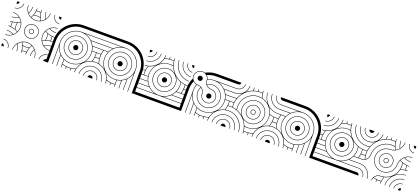

<svg xmlns="http://www.w3.org/2000/svg" viewBox="75 -2535 8851 4069"><g transform="rotate(20 4500.0 -500.0)"><path d="M945 -1000C945 -970 970 -945 1000 -945V-1000ZM0 -945C30 -945 55 -970 55 -1000H0ZM0 0H55C55 -30 30 -55 0 -55ZM945 0H1000V-55C970 -55 945 -30 945 0ZM245 0H255C255 -58.1 275.2 -111.4 309 -153.5C332.1 -107.2 345 -55.1 345 0H355C355 -58.2 340.9 -113.2 316 -161.8C336.2 -184.7 360.6 -203.8 388 -217.9C424.3 -153.5 445 -79.2 445 0H455C455 -16 454.2 -31.9 452.6 -47.4C468.1 -45.8 484 -45 500 -45C516.9 -45 532 -45.8 547.4 -47.4C545.8 -31.8 545 -16 545 0H555C555 -79.3 575.7 -153.6 612.1 -218.1C639.5 -204 663.9 -184.9 684.1 -162C659.1 -113.4 645 -58.3 645 0H655C655 -55.2 668 -107.4 691.1 -153.7C724.9 -111.7 745 -58.2 745 0H755C755 -140.7 641.8 -255 500 -255C359.2 -255 245 -140.8 245 0ZM845 0H855C855 -80 920 -145 1000 -145V-155C914.4 -155 845 -85.6 845 0ZM0 -145C80 -145 145 -80 145 0H155C155 -85.6 85.6 -155 0 -155ZM245 -1000C245 -859.3 358.2 -745 500 -745C640.8 -745 755 -859.2 755 -1000H745C745 -941.9 724.8 -888.6 691 -846.5C667.9 -892.8 655 -944.9 655 -1000H645C645 -941.8 659.1 -886.8 684 -838.2C663.8 -815.3 639.4 -796.2 612 -782.1C575.7 -846.5 555 -920.8 555 -1000H545C545 -984 545.8 -968.1 547.4 -952.6C531.9 -954.2 516 -955 500 -955C483.1 -955 468 -954.2 452.6 -952.6C454.2 -968.2 455 -984 455 -1000H445C445 -920.7 424.3 -846.3 387.9 -781.9C360.5 -796 336.1 -815.1 315.9 -838C340.9 -886.6 355 -941.7 355 -1000H345C345 -944.8 332 -892.6 308.9 -846.3C275.1 -888.3 255 -941.8 255 -1000ZM0 -845C85.6 -845 155 -914.4 155 -1000H145C145 -920 80 -855 0 -855ZM845 -1000C845 -914.4 914.4 -845 1000 -845V-855C920 -855 855 -920 855 -1000ZM0 -245C140.8 -245 255 -359.2 255 -500C255 -640.8 140.8 -755 0 -755V-745C58.1 -745 111.4 -724.8 153.4 -691C107.2 -667.9 55.1 -655 0 -655V-645C58.2 -645 113.2 -659.1 161.8 -684C184.7 -663.8 203.8 -639.4 217.9 -612C153.5 -575.7 79.2 -555 0 -555V-545C16 -545 31.9 -545.8 47.4 -547.4C45.8 -531.8 45 -516 45 -500C45 -484 45.8 -468.1 47.4 -452.6C31.9 -454.2 16 -455 0 -455V-445C79.2 -445 153.5 -424.3 217.9 -388C203.8 -360.6 184.7 -336.2 161.8 -316C113.2 -340.9 58.2 -355 0 -355V-345C55.1 -345 107.2 -332.1 153.4 -309C111.4 -275.2 58.1 -255 0 -255ZM745 -500C745 -359.2 859.2 -245 1000 -245V-255C941.9 -255 888.6 -275.2 846.5 -309C892.8 -332.1 944.9 -345 1000 -345V-355C941.8 -355 886.8 -340.9 838.2 -316C815.3 -336.2 796.2 -360.6 782.1 -388C846.5 -424.3 920.8 -445 1000 -445V-455C984 -455 968.1 -454.2 952.6 -452.6C954.2 -468.1 955 -484 955 -500C955 -516 954.2 -531.8 952.6 -547.4C968.1 -545.8 984 -545 1000 -545V-555C920.8 -555 846.5 -575.7 782.1 -612C796.2 -639.4 815.3 -663.8 838.2 -684C886.8 -659.1 941.8 -645 1000 -645V-655C944.9 -655 892.8 -667.9 846.5 -691C888.6 -724.8 941.9 -745 1000 -745V-755C859.2 -755 745 -640.8 745 -500ZM455 -500C455 -525 474.1 -545 500 -545C524.8 -545 545 -524.8 545 -500C545 -475 525.9 -455 500 -455C475.2 -455 455 -475.2 455 -500ZM445 -500C445 -469.6 469.6 -445 500 -445C531.3 -445 555 -469.8 555 -500C555 -530.4 530.4 -555 500 -555C468.7 -555 445 -530.2 445 -500ZM355 -500C355 -580.1 418.9 -645 500 -645C580 -645 645 -580 645 -500C645 -419.9 581.1 -355 500 -355C420 -355 355 -420 355 -500ZM345 -500C345 -414.4 414.4 -345 500 -345C586.5 -345 655 -414.5 655 -500C655 -585.6 585.6 -655 500 -655C413.5 -655 345 -585.5 345 -500ZM428.9 -152.1C451.9 -147.5 475.7 -145 500 -145C525.2 -145 548.3 -147.5 571.1 -152.1C560.4 -122 552.8 -90.3 548.6 -57.6C532.8 -55.9 517.4 -55 500 -55C483.6 -55 467.3 -55.9 451.4 -57.6C447.2 -90.3 439.6 -122 428.9 -152.1ZM397 -222.3C428.3 -236.9 463.2 -245 500 -245C536.9 -245 571.8 -236.9 603.1 -222.5C592.4 -203.5 583.1 -183.7 575.2 -163.2C551 -157.8 526.8 -155 500 -155C474.2 -155 449 -157.8 424.8 -163.2C416.9 -183.7 407.6 -203.4 397 -222.3ZM55 -500C55 -516.4 55.9 -532.7 57.6 -548.6C90.3 -552.8 122 -560.4 152.1 -571.1C147.5 -548.1 145 -524.3 145 -500C145 -475.7 147.5 -451.9 152.1 -428.9C122 -439.6 90.3 -447.2 57.6 -451.4C55.9 -467.3 55 -483.6 55 -500ZM155 -500C155 -525.8 157.8 -551 163.2 -575.2C183.7 -583.1 203.4 -592.4 222.3 -603C236.9 -571.7 245 -536.8 245 -500C245 -463.2 236.9 -428.3 222.3 -397C203.4 -407.6 183.7 -416.9 163.2 -424.8C157.8 -449 155 -474.2 155 -500ZM428.9 -847.9C439.6 -878 447.2 -909.7 451.4 -942.4C467.2 -944.1 482.6 -945 500 -945C516.4 -945 532.7 -944.1 548.6 -942.4C552.8 -909.7 560.4 -878 571.1 -847.9C548.1 -852.5 524.3 -855 500 -855C474.8 -855 451.7 -852.5 428.9 -847.9ZM396.9 -777.5C407.6 -796.5 416.9 -816.3 424.8 -836.8C449 -842.2 473.2 -845 500 -845C525.8 -845 551 -842.2 575.2 -836.8C583.1 -816.3 592.4 -796.6 603 -777.7C571.7 -763.1 536.8 -755 500 -755C463.1 -755 428.2 -763.1 396.9 -777.5ZM755 -500C755 -536.8 763.1 -571.7 777.7 -603C796.6 -592.4 816.3 -583.1 836.8 -575.2C842.2 -551 845 -525.8 845 -500C845 -474.2 842.2 -449 836.8 -424.8C816.3 -416.9 796.6 -407.6 777.7 -397C763.1 -428.3 755 -463.2 755 -500ZM847.9 -428.9C852.5 -451.9 855 -475.7 855 -500C855 -524.3 852.5 -548.1 847.9 -571.1C878 -560.4 909.7 -552.8 942.4 -548.6C944.1 -532.7 945 -516.4 945 -500C945 -483.6 944.1 -467.3 942.4 -451.4C909.7 -447.2 878 -439.6 847.9 -428.9Z M1945 0H2000V-55C1970 -55 1945 -30 1945 0ZM1145 0H1155V-416C1170.1 -353.7 1201.8 -297.7 1245 -253.1V0H1255V-243.2C1281.4 -217.9 1311.8 -196.7 1345 -180.6V0H1355V-68.6C1383.8 -58.9 1413.9 -52 1445 -48.3V0H1455V-47.2C1469.8 -45.7 1484.8 -45 1500 -45C1516.9 -45 1532 -45.8 1547.4 -47.4C1545.8 -31.8 1545 -16 1545 0H1555C1555 -16.4 1555.9 -32.7 1557.6 -48.6C1590.3 -52.8 1622 -60.4 1652.1 -71.1C1646.6 -44 1645 -21.7 1645 0H1655C1655 -23.3 1656.9 -47.4 1663.8 -77.8C1693.7 -205.7 1794.2 -306.7 1922.2 -336.2C1947.2 -342 1973.2 -345 2000 -345V-355C1975.7 -355 1951.9 -352.5 1928.9 -347.9C1939.6 -378 1947.2 -409.7 1951.4 -442.4C1967.3 -444.1 1983.6 -445 2000 -445V-455C1984 -455 1968.1 -454.2 1952.6 -452.6C1954.2 -468.1 1955 -484 1955 -500C1955 -515.2 1954.3 -530.2 1952.8 -545H2000V-555H1850.8C1845.8 -586.6 1836.8 -616.8 1824.1 -645H2000V-655H1819.4C1803.3 -688.2 1782.1 -718.6 1756.8 -745H2000V-755H1746.9C1702.3 -798.2 1646.3 -829.9 1584 -845H2000V-855H1500C1304 -855 1145 -696 1145 -500ZM1845 0H1855C1855 -80 1920 -145 2000 -145V-155C1914.4 -155 1845 -85.6 1845 0ZM1745 0H1755C1755 -135.2 1864.8 -245 2000 -245V-255C1859.2 -255 1745 -140.8 1745 0ZM1445 -500C1445 -469.6 1469.6 -445 1500 -445C1530.4 -445 1555 -469.6 1555 -500C1555 -530.4 1530.4 -555 1500 -555C1469.6 -555 1445 -530.4 1445 -500ZM1345 -500C1345 -414.4 1414.4 -345 1500 -345C1585.6 -345 1655 -414.4 1655 -500C1655 -585.6 1585.6 -655 1500 -655C1414.4 -655 1345 -585.6 1345 -500ZM1355 -500C1355 -580 1420 -645 1500 -645C1580 -645 1645 -580 1645 -500C1645 -420 1580 -355 1500 -355C1420 -355 1355 -420 1355 -500ZM1245 -500C1245 -359.2 1359.2 -245 1500 -245C1640.8 -245 1755 -359.2 1755 -500C1755 -640.8 1640.8 -755 1500 -755C1359.2 -755 1245 -640.8 1245 -500ZM1255 -500C1255 -635.2 1364.8 -745 1500 -745C1635.2 -745 1745 -635.2 1745 -500C1745 -364.8 1635.2 -255 1500 -255C1364.8 -255 1255 -364.8 1255 -500ZM1000 0H1055V-500C1055 -745.6 1254.4 -945 1500 -945H2000V-1000H1500C1224 -1000 1000 -776 1000 -500ZM1773.4 -273.1C1824.1 -334 1855 -412.5 1855 -500C1855 -515.2 1854 -530.3 1852.2 -545H1942.8C1944.2 -530.2 1945 -515.2 1945 -500C1945 -482.2 1944 -464.7 1941.9 -447.5C1937.7 -412 1929.4 -377.8 1917.3 -345.3C1863.5 -332.5 1814.6 -307.4 1773.4 -273.1ZM1355 -79.2V-175.9C1399.3 -156 1448.4 -145 1500 -145C1585.5 -145 1665.3 -175.6 1727.6 -227.3C1693.1 -186 1667.8 -136.7 1654.7 -82.7C1622.2 -70.6 1588 -62.3 1552.5 -58.1C1535.3 -56 1518.8 -55 1500 -55C1449.2 -55 1400.5 -63.5 1355 -79.2ZM1155 -500C1155 -690.4 1309.6 -845 1500 -845C1690.4 -845 1845 -690.4 1845 -500C1845 -304.6 1686.5 -155 1500 -155C1309.6 -155 1155 -309.6 1155 -500Z M2000 -55V0H2055C2055 -30 2030 -55 2000 -55ZM2000 -855V-845H2416C2353.7 -829.9 2297.7 -798.2 2253.1 -755H2000V-745H2243.2C2217.9 -718.6 2196.7 -688.2 2180.6 -655H2000V-645H2068.6C2058.9 -616.2 2052 -586.1 2048.3 -555H2000V-545H2047.2C2045.7 -530.2 2045 -515.2 2045 -500C2045 -483.1 2045.8 -468 2047.4 -452.6C2031.8 -454.2 2016 -455 2000 -455V-445C2016.4 -445 2032.7 -444.1 2048.6 -442.4C2052.8 -409.7 2060.4 -378 2071.1 -347.9C2044 -353.4 2021.7 -355 2000 -355V-345C2023.3 -345 2047.4 -343.1 2077.8 -336.2C2205.7 -306.3 2306.7 -205.8 2336.2 -77.8C2342 -52.8 2345 -26.8 2345 0H2355C2355 -24.3 2352.5 -48.1 2347.9 -71.1C2378 -60.4 2409.7 -52.8 2442.4 -48.6C2444.1 -32.7 2445 -16.4 2445 0H2455C2455 -16 2454.2 -31.9 2452.6 -47.4C2468.1 -45.8 2484 -45 2500 -45C2515.2 -45 2530.2 -45.7 2545 -47.2V0H2555V-149.2C2586.6 -154.2 2616.8 -163.2 2645 -175.9V0H2655V-180.6C2688.2 -196.7 2718.6 -217.9 2745 -243.2V0H2755V-253.1C2798.2 -297.7 2829.9 -353.7 2845 -416V0H2855V-500C2855 -696 2696 -855 2500 -855ZM2000 -155V-145C2080 -145 2145 -80 2145 0H2155C2155 -85.6 2085.6 -155 2000 -155ZM2000 -255V-245C2135.2 -245 2245 -135.2 2245 0H2255C2255 -140.8 2140.8 -255 2000 -255ZM2500 -555C2469.6 -555 2445 -530.4 2445 -500C2445 -469.6 2469.6 -445 2500 -445C2530.4 -445 2555 -469.6 2555 -500C2555 -530.4 2530.4 -555 2500 -555ZM2500 -655C2414.4 -655 2345 -585.6 2345 -500C2345 -414.4 2414.4 -345 2500 -345C2585.6 -345 2655 -414.4 2655 -500C2655 -585.6 2585.6 -655 2500 -655ZM2500 -645C2580 -645 2645 -580 2645 -500C2645 -420 2580 -355 2500 -355C2420 -355 2355 -420 2355 -500C2355 -580 2420 -645 2500 -645ZM2500 -755C2359.2 -755 2245 -640.8 2245 -500C2245 -359.2 2359.2 -245 2500 -245C2640.8 -245 2755 -359.2 2755 -500C2755 -640.8 2640.8 -755 2500 -755ZM2500 -745C2635.2 -745 2745 -635.2 2745 -500C2745 -364.8 2635.2 -255 2500 -255C2364.8 -255 2255 -364.8 2255 -500C2255 -635.2 2364.8 -745 2500 -745ZM2000 -1000V-945H2500C2745.6 -945 2945 -745.6 2945 -500V0H3000V-500C3000 -776 2776 -1000 2500 -1000ZM2273.1 -226.6C2334 -175.9 2412.5 -145 2500 -145C2515.2 -145 2530.3 -146 2545 -147.8V-57.2C2530.2 -55.8 2515.2 -55 2500 -55C2482.2 -55 2464.7 -56 2447.5 -58.1C2412 -62.3 2377.8 -70.6 2345.3 -82.7C2332.5 -136.5 2307.4 -185.4 2273.1 -226.6ZM2079.2 -645H2175.9C2156 -600.7 2145 -551.6 2145 -500C2145 -414.5 2175.6 -334.7 2227.3 -272.4C2186 -306.9 2136.7 -332.2 2082.7 -345.3C2070.6 -377.8 2062.3 -412 2058.1 -447.5C2056 -464.7 2055 -481.2 2055 -500C2055 -550.8 2063.5 -599.5 2079.2 -645ZM2500 -845C2690.4 -845 2845 -690.4 2845 -500C2845 -309.6 2690.4 -155 2500 -155C2304.6 -155 2155 -313.5 2155 -500C2155 -690.4 2309.6 -845 2500 -845Z M3000 -945C3030.4 -945 3055 -969.6 3055 -1000H3000ZM4000 -945V-1000H3945C3945 -969.6 3969.6 -945 4000 -945ZM4000 -145V-155H3584C3646.3 -170.1 3702.3 -201.8 3746.9 -245H4000V-255H3756.8C3782.1 -281.4 3803.3 -311.8 3819.4 -345H4000V-355H3931.4C3941.1 -383.8 3948 -413.9 3951.7 -445H4000V-455H3952.8C3954.3 -469.8 3955 -484.8 3955 -500C3955 -516 3954.2 -531.9 3952.6 -547.4C3968.1 -545.8 3984 -545 4000 -545V-555C3982.2 -555 3964.7 -556 3947.5 -558.1C3911.1 -562.4 3876 -571 3842.8 -583.6C3717.8 -630.8 3626.4 -729.5 3583.6 -842.8C3571 -876 3562.4 -911.1 3558.1 -947.5C3556 -964.7 3555 -982.2 3555 -1000H3545C3545 -984 3545.8 -968.1 3547.4 -952.6C3531.9 -954.2 3516 -955 3500 -955C3484 -955 3468.1 -954.2 3452.6 -952.6C3454.2 -968.1 3455 -984 3455 -1000H3445C3445 -983.6 3444.1 -967.3 3442.4 -951.4C3409.7 -947.2 3378 -939.6 3347.9 -928.9C3353.4 -956 3355 -978.3 3355 -1000H3345C3345 -976.7 3343.1 -952.6 3336.2 -922.2C3306.3 -794.3 3205.8 -693.3 3077.8 -663.8C3052.8 -658 3026.8 -655 3000 -655V-645C3024.3 -645 3048.1 -647.5 3071.1 -652.1C3060.4 -622 3052.8 -590.3 3048.6 -557.6C3032.7 -555.9 3016.4 -555 3000 -555V-545C3016 -545 3031.9 -545.8 3047.4 -547.4C3045.8 -531.9 3045 -516 3045 -500C3045 -484.8 3045.7 -469.8 3047.2 -455H3000V-445H3149.2C3154.2 -413.4 3163.2 -383.2 3175.9 -355H3000V-345H3180.6C3196.7 -311.8 3217.9 -281.4 3243.2 -255H3000V-245H3253.1C3297.7 -201.8 3353.7 -170.1 3416 -155H3000V-145H3500ZM4000 0V-55H3000V0ZM4000 -845V-855C3920 -855 3855 -920 3855 -1000H3845C3845 -914.4 3914.4 -845 4000 -845ZM4000 -745V-755C3864.8 -755 3755 -864.8 3755 -1000H3745C3745 -859.2 3859.2 -745 4000 -745ZM4000 -645V-655C3799.9 -655 3655 -818.8 3655 -1000H3645C3645 -813.5 3794.1 -645 4000 -645ZM3000 -845C3085.6 -845 3155 -914.4 3155 -1000H3145C3145 -920 3080 -855 3000 -855ZM3000 -745C3140.8 -745 3255 -859.2 3255 -1000H3245C3245 -864.8 3135.2 -755 3000 -755ZM3500 -445C3530.4 -445 3555 -469.6 3555 -500C3555 -530.4 3530.4 -555 3500 -555C3469.6 -555 3445 -530.4 3445 -500C3445 -469.6 3469.6 -445 3500 -445ZM3500 -345C3585.6 -345 3655 -414.4 3655 -500C3655 -585.6 3585.6 -655 3500 -655C3414.4 -655 3345 -585.6 3345 -500C3345 -414.4 3414.4 -345 3500 -345ZM3500 -355C3420 -355 3355 -420 3355 -500C3355 -580 3420 -645 3500 -645C3580 -645 3645 -580 3645 -500C3645 -420 3580 -355 3500 -355ZM3500 -155C3309.6 -155 3155 -309.6 3155 -500C3155 -695.4 3314.5 -845 3500 -845C3525.8 -845 3551 -842.2 3575.2 -836.8C3594.1 -787.6 3622.1 -741.1 3657.8 -700.3C3614.4 -734.5 3559.6 -755 3500 -755C3359.2 -755 3245 -640.8 3245 -500C3245 -359.2 3359.2 -245 3500 -245C3640.8 -245 3755 -359.2 3755 -500C3755 -559.5 3734.6 -614.2 3700.4 -657.6C3739.6 -623.3 3785.4 -595 3836.8 -575.2C3842.2 -551 3845 -525.8 3845 -500C3845 -309.6 3690.4 -155 3500 -155ZM3500 -255C3364.8 -255 3255 -364.8 3255 -500C3255 -635.2 3364.8 -745 3500 -745C3635.2 -745 3745 -635.2 3745 -500C3745 -364.8 3635.2 -255 3500 -255ZM3271.5 -771.6C3306.5 -813.1 3332.1 -862.8 3345.3 -917.3C3377.8 -929.4 3412 -937.7 3447.5 -941.9C3464.7 -944 3482.2 -945 3500 -945C3516.4 -945 3532.7 -944.1 3548.6 -942.4C3552.8 -909.7 3560.4 -878 3571.1 -847.9C3548.1 -852.5 3524.3 -855 3500 -855C3414.3 -855 3334 -824 3271.5 -771.6ZM3147.8 -455H3057.2C3055.8 -469.8 3055 -484.8 3055 -500C3055 -517.8 3056 -535.3 3058.1 -552.5C3062.3 -588 3070.6 -622.2 3082.7 -654.7C3136.9 -667.6 3186.3 -693.1 3227.6 -727.7C3176.4 -666.8 3145 -587.9 3145 -500C3145 -484.8 3146 -469.7 3147.8 -455ZM3920.8 -355H3824.1C3844 -399.3 3855 -448.4 3855 -500C3855 -524.3 3852.5 -548.1 3847.9 -571.1C3878 -560.4 3909.7 -552.8 3942.4 -548.6C3944.1 -532.7 3945 -516.4 3945 -500C3945 -449.2 3936.5 -400.5 3920.8 -355Z M4945 0H5000V-55C4970 -55 4945 -30 4945 0ZM4000 0H4045H4050H4055V-500C4055 -563.5 4068.3 -623.9 4092.3 -678.6C4114 -657.6 4141.7 -642.9 4172.6 -637.4C4154.8 -595.1 4145 -548.7 4145 -500V0H4155V-416C4170.1 -353.7 4201.8 -297.7 4245 -253.1V0H4255V-243.2C4281.4 -217.9 4311.8 -196.7 4345 -180.6V0H4355V-68.6C4383.8 -58.9 4413.9 -52 4445 -48.3V0H4455V-47.2C4469.8 -45.7 4484.8 -45 4500 -45C4516.9 -45 4532 -45.8 4547.4 -47.4C4545.8 -31.8 4545 -16 4545 0H4555C4555 -16.4 4555.9 -32.7 4557.6 -48.6C4590.3 -52.8 4622 -60.4 4652.1 -71.1C4646.6 -44 4645 -21.7 4645 0H4655C4655 -23.3 4656.9 -47.4 4663.8 -77.8C4693.7 -205.7 4794.2 -306.7 4922.2 -336.2C4947.2 -342 4973.2 -345 5000 -345V-355C4975.7 -355 4951.9 -352.5 4928.9 -347.9C4939.6 -378 4947.2 -409.7 4951.4 -442.4C4967.3 -444.1 4983.6 -445 5000 -445V-455C4984 -455 4968.1 -454.2 4952.6 -452.6C4954.2 -468.1 4955 -484 4955 -500C4955 -515.2 4954.3 -530.2 4952.8 -545H5000V-555H4850.8C4845.8 -586.6 4836.8 -616.8 4824.1 -645H5000V-655H4819.4C4803.3 -688.2 4782.1 -718.6 4756.8 -745H5000V-755H4746.9C4702.3 -798.2 4646.3 -829.9 4584 -845H5000V-855H4500C4447 -855 4396.7 -843.4 4351.6 -822.5C4345 -853.1 4329.4 -880.4 4307.7 -901.4C4365.9 -929.3 4431.2 -945 4500 -945H5000V-950V-955V-1000H4500C4410.6 -1000 4326.6 -976.5 4254 -935.3C4237.2 -941.6 4219 -945 4200 -945C4114.4 -945 4045 -875.6 4045 -790C4045 -769.2 4049.1 -749.3 4056.6 -731.1C4020.4 -662 4000 -583.4 4000 -500ZM4155 -500C4155 -548.3 4164.9 -594.2 4182.8 -635.9C4188.5 -635.3 4194.2 -635 4200 -635C4226.7 -635 4251.7 -628.3 4273.2 -616.6C4255.2 -581.6 4245 -542 4245 -500C4245 -359.2 4359.2 -245 4500 -245C4640.8 -245 4755 -359.2 4755 -500C4755 -640.8 4640.8 -755 4500 -755C4454.5 -755 4411.7 -743 4374.7 -722.1C4362.2 -742.1 4355 -765.3 4355 -790C4355 -797.6 4354.5 -805.1 4353.4 -812.4C4397.9 -833.3 4447.6 -845 4500 -845C4690.4 -845 4845 -690.4 4845 -500C4845 -304.6 4686.5 -155 4500 -155C4309.6 -155 4155 -309.6 4155 -500ZM4055 -790C4055 -870 4120 -935 4200 -935C4280 -935 4345 -870 4345 -790C4345 -709.7 4414.7 -645 4500 -645C4580 -645 4645 -580 4645 -500C4645 -420 4580 -355 4500 -355C4420 -355 4355 -420 4355 -500C4355 -580.3 4285.3 -645 4200 -645C4120 -645 4055 -710 4055 -790ZM4255 -500C4255 -540.1 4264.7 -578 4281.8 -611.5C4320 -587.1 4345 -546.2 4345 -500C4345 -414.4 4414.4 -345 4500 -345C4585.6 -345 4655 -414.4 4655 -500C4655 -585.6 4585.6 -655 4500 -655C4450.2 -655 4406.4 -678.4 4380.3 -713.8C4415.7 -733.7 4456.5 -745 4500 -745C4635.2 -745 4745 -635.2 4745 -500C4745 -364.8 4635.2 -255 4500 -255C4364.8 -255 4255 -364.8 4255 -500ZM4845 0H4855C4855 -80 4920 -145 5000 -145V-155C4914.4 -155 4845 -85.6 4845 0ZM4745 0H4755C4755 -135.2 4864.8 -245 5000 -245V-255C4859.2 -255 4745 -140.8 4745 0ZM4445 -500C4445 -469.6 4469.6 -445 4500 -445C4530.4 -445 4555 -469.6 4555 -500C4555 -530.4 4530.4 -555 4500 -555C4469.6 -555 4445 -530.4 4445 -500ZM4773.4 -273.1C4824.1 -334 4855 -412.5 4855 -500C4855 -515.2 4854 -530.3 4852.2 -545H4942.8C4944.2 -530.2 4945 -515.2 4945 -500C4945 -482.2 4944 -464.7 4941.9 -447.5C4937.7 -412 4929.4 -377.8 4917.3 -345.3C4863.5 -332.5 4814.6 -307.4 4773.4 -273.1ZM4355 -79.2V-175.9C4399.3 -156 4448.4 -145 4500 -145C4585.5 -145 4665.3 -175.6 4727.6 -227.3C4693.1 -186 4667.8 -136.7 4654.7 -82.7C4622.2 -70.6 4588 -62.3 4552.5 -58.1C4535.3 -56 4518.8 -55 4500 -55C4449.2 -55 4400.5 -63.5 4355 -79.2ZM4145 -790C4145 -759.6 4169.6 -735 4200 -735C4230.4 -735 4255 -759.6 4255 -790C4255 -820.4 4230.4 -845 4200 -845C4169.6 -845 4145 -820.4 4145 -790Z M5945 -1000C5945 -970 5970 -945 6000 -945V-1000ZM5000 -945C5030 -945 5055 -970 5055 -1000H5000ZM5000 0H5055C5055 -30 5030 -55 5000 -55ZM5945 0H6000V-55C5970 -55 5945 -30 5945 0ZM5000 -445C5018 -445 5035.3 -444 5052.5 -441.9C5088.9 -437.6 5124 -429 5157.2 -416.4C5282.2 -369.2 5373.6 -270.5 5416.4 -157.2C5429 -124 5437.6 -88.9 5441.9 -52.5C5444 -35.3 5445 -18 5445 0H5455C5455 -16 5454.2 -31.9 5452.6 -47.4C5468.1 -45.8 5484 -45 5500 -45C5516 -45 5531.9 -45.8 5547.4 -47.4C5545.8 -31.9 5545 -16 5545 0H5555C5555 -16 5555.9 -32.7 5557.6 -48.6C5590.3 -52.8 5622 -60.4 5652.1 -71.1C5646.6 -44 5645 -22 5645 0H5655C5655 -23 5656.9 -47.4 5663.8 -77.8C5693.7 -205.7 5794.2 -306.7 5922.2 -336.2C5947.2 -342 5973 -345 6000 -345V-355C5976 -355 5951.9 -352.5 5928.9 -347.9C5939.6 -378 5947.2 -409.7 5951.4 -442.4C5967.3 -444.1 5984 -445 6000 -445V-455C5984 -455 5968.1 -454.2 5952.6 -452.6C5954.2 -468.1 5955 -484 5955 -500C5955 -516 5954.2 -531.9 5952.6 -547.4C5968.1 -545.8 5984 -545 6000 -545V-555C5982 -555 5964.7 -556 5947.5 -558.1C5912 -562.3 5877.8 -570.6 5845.3 -582.7C5832.4 -636.7 5807.1 -686 5772.6 -727.3C5833.5 -676.2 5912 -645 6000 -645V-655C5805 -655 5655 -815 5655 -1000H5645C5645 -915 5675.8 -834.5 5727.9 -772.1C5686.5 -806.9 5637 -832.3 5582.7 -845.3C5570.6 -877.8 5562.3 -912 5558.1 -947.5C5556 -964.7 5555 -982 5555 -1000H5545C5545 -984 5545.8 -968.1 5547.4 -952.6C5531.9 -954.2 5516 -955 5500 -955C5484 -955 5468.1 -954.2 5452.6 -952.6C5454.2 -968.1 5455 -984 5455 -1000H5445C5445 -984 5444.1 -967.3 5442.4 -951.4C5409.7 -947.2 5378 -939.6 5347.9 -928.9C5352.5 -951.9 5355 -976 5355 -1000H5345C5345 -974 5342.2 -949 5336.8 -924.8C5286.4 -905.4 5240.3 -877.3 5200.4 -842.4C5234.6 -885.8 5255 -941 5255 -1000H5245C5245 -865 5135 -755 5000 -755V-745C5059 -745 5114.2 -765.4 5157.6 -799.6C5122.7 -759.7 5094.6 -713.6 5075.2 -663.2C5051 -657.8 5026 -655 5000 -655V-645C5024 -645 5048.1 -647.5 5071.1 -652.1C5060.4 -622 5052.8 -590.3 5048.6 -557.6C5032.7 -555.9 5016 -555 5000 -555V-545C5016 -545 5031.9 -545.8 5047.4 -547.4C5045.8 -531.9 5045 -516 5045 -500C5045 -484 5045.8 -468.1 5047.4 -452.6C5031.9 -454.2 5016 -455 5000 -455ZM5845 -1000C5845 -914 5914 -845 6000 -845V-855C5920 -855 5855 -920 5855 -1000ZM5745 -1000C5745 -859 5859 -745 6000 -745V-755C5865 -755 5755 -865 5755 -1000ZM5000 -845C5086 -845 5155 -914 5155 -1000H5145C5145 -920 5080 -855 5000 -855ZM5000 -145C5080 -145 5145 -80 5145 0H5155C5155 -86 5086 -155 5000 -155ZM5000 -245C5135 -245 5245 -135 5245 0H5255C5255 -141 5141 -255 5000 -255ZM5000 -345C5200 -345 5345 -181 5345 0H5355C5355 -187 5206 -355 5000 -355ZM5845 0H5855C5855 -80 5920 -145 6000 -145V-155C5914 -155 5845 -86 5845 0ZM5745 0H5755C5755 -135 5865 -245 6000 -245V-255C5859 -255 5745 -141 5745 0ZM5455 -500C5455 -524.8 5475.2 -545 5500 -545C5524.8 -545 5545 -524.8 5545 -500C5545 -475.2 5524.8 -455 5500 -455C5475.2 -455 5455 -475.2 5455 -500ZM5445 -500C5445 -469.6 5469.6 -445 5500 -445C5530.4 -445 5555 -469.6 5555 -500C5555 -530.4 5530.4 -555 5500 -555C5469.6 -555 5445 -530.4 5445 -500ZM5355 -500C5355 -580 5420 -645 5500 -645C5580 -645 5645 -580 5645 -500C5645 -420 5580 -355 5500 -355C5420 -355 5355 -420 5355 -500ZM5345 -500C5345 -414.4 5414.4 -345 5500 -345C5585.6 -345 5655 -414.4 5655 -500C5655 -585.6 5585.6 -655 5500 -655C5414.4 -655 5345 -585.6 5345 -500ZM5255 -500C5255 -635.2 5364.8 -745 5500 -745C5635.2 -745 5745 -635.2 5745 -500C5745 -364.8 5635.2 -255 5500 -255C5364.8 -255 5255 -364.8 5255 -500ZM5155 -500C5155 -695.4 5314.5 -845 5500 -845C5526.8 -845 5552.8 -842 5577.8 -836.2C5705.8 -806.7 5806.7 -705.8 5836.2 -577.8C5842 -552.8 5845 -526.8 5845 -500C5845 -304.6 5685.5 -155 5500 -155C5474.2 -155 5449 -157.8 5424.8 -163.2C5405.9 -212.4 5377.9 -258.9 5342.2 -299.7C5385.6 -265.5 5440.4 -245 5500 -245C5640.8 -245 5755 -359.2 5755 -500C5755 -640.8 5640.8 -755 5500 -755C5359.2 -755 5245 -640.8 5245 -500C5245 -440.5 5265.4 -385.8 5299.6 -342.4C5260.4 -376.7 5214.6 -405 5163.2 -424.8C5157.8 -449 5155 -474.2 5155 -500ZM5772.4 -272.3C5823.6 -333.2 5855 -412.1 5855 -500C5855 -524.3 5852.5 -548.1 5847.9 -571.1C5878 -560.4 5909.7 -552.8 5942.4 -548.6C5944.1 -532.7 5945 -516.4 5945 -500C5945 -482.2 5944 -464.7 5941.9 -447.5C5937.7 -412 5929.4 -377.8 5917.3 -345.3C5863.1 -332.4 5813.7 -306.9 5772.4 -272.3ZM5428.9 -152.1C5451.9 -147.5 5475.7 -145 5500 -145C5585.7 -145 5666 -176 5728.5 -228.4C5693.5 -186.9 5667.9 -137.2 5654.7 -82.7C5622.2 -70.6 5588 -62.3 5552.5 -58.1C5535.3 -56 5517.8 -55 5500 -55C5483.6 -55 5467.3 -55.9 5451.4 -57.6C5447.2 -90.3 5439.6 -122 5428.9 -152.1ZM5055 -500C5055 -517.8 5056 -535.3 5058.1 -552.5C5062.4 -588.9 5071 -624 5083.6 -657.2C5128.7 -776.4 5223.6 -871.3 5342.8 -916.4C5376 -929 5411.1 -937.6 5447.5 -941.9C5464.7 -944 5482.2 -945 5500 -945C5516.4 -945 5532.7 -944.1 5548.6 -942.4C5552.8 -909.7 5560.4 -878 5571.1 -847.9C5548.1 -852.5 5524.3 -855 5500 -855C5309.1 -855 5145 -701 5145 -500C5145 -475.7 5147.5 -451.9 5152.1 -428.9C5122 -439.6 5090.3 -447.2 5057.6 -451.4C5055.9 -467.3 5055 -483.6 5055 -500Z M6000 -55V0H6055C6055 -30 6030 -55 6000 -55ZM6000 -855V-845H6416C6353.7 -829.9 6297.7 -798.2 6253.1 -755H6000V-745H6243.2C6217.9 -718.6 6196.7 -688.2 6180.6 -655H6000V-645H6068.6C6058.9 -616.2 6052 -586.1 6048.3 -555H6000V-545H6047.2C6045.7 -530.2 6045 -515.2 6045 -500C6045 -483.1 6045.8 -468 6047.4 -452.6C6031.8 -454.2 6016 -455 6000 -455V-445C6016.4 -445 6032.7 -444.1 6048.6 -442.4C6052.8 -409.7 6060.4 -378 6071.1 -347.9C6044 -353.4 6021.7 -355 6000 -355V-345C6023.3 -345 6047.4 -343.1 6077.8 -336.2C6205.7 -306.3 6306.7 -205.8 6336.2 -77.8C6342 -52.8 6345 -26.8 6345 0H6355C6355 -24.3 6352.5 -48.1 6347.9 -71.1C6378 -60.4 6409.7 -52.8 6442.4 -48.6C6444.1 -32.7 6445 -16.4 6445 0H6455C6455 -16 6454.2 -31.9 6452.6 -47.4C6468.1 -45.8 6484 -45 6500 -45C6515.2 -45 6530.2 -45.7 6545 -47.2V0H6555V-149.2C6586.6 -154.2 6616.8 -163.2 6645 -175.9V0H6655V-180.6C6688.2 -196.7 6718.6 -217.9 6745 -243.2V0H6755V-253.1C6798.2 -297.7 6829.9 -353.7 6845 -416V0H6855V-500C6855 -696 6696 -855 6500 -855ZM6000 -155V-145C6080 -145 6145 -80 6145 0H6155C6155 -85.6 6085.6 -155 6000 -155ZM6000 -255V-245C6135.2 -245 6245 -135.2 6245 0H6255C6255 -140.8 6140.8 -255 6000 -255ZM6500 -555C6469.6 -555 6445 -530.4 6445 -500C6445 -469.6 6469.6 -445 6500 -445C6530.4 -445 6555 -469.6 6555 -500C6555 -530.4 6530.4 -555 6500 -555ZM6500 -655C6414.4 -655 6345 -585.6 6345 -500C6345 -414.4 6414.4 -345 6500 -345C6585.6 -345 6655 -414.4 6655 -500C6655 -585.6 6585.6 -655 6500 -655ZM6500 -645C6580 -645 6645 -580 6645 -500C6645 -420 6580 -355 6500 -355C6420 -355 6355 -420 6355 -500C6355 -580 6420 -645 6500 -645ZM6500 -755C6359.2 -755 6245 -640.8 6245 -500C6245 -359.2 6359.2 -245 6500 -245C6640.8 -245 6755 -359.2 6755 -500C6755 -640.8 6640.8 -755 6500 -755ZM6500 -745C6635.2 -745 6745 -635.2 6745 -500C6745 -364.8 6635.2 -255 6500 -255C6364.8 -255 6255 -364.8 6255 -500C6255 -635.2 6364.8 -745 6500 -745ZM6000 -1000V-945H6500C6745.6 -945 6945 -745.6 6945 -500V0H7000V-500C7000 -776 6776 -1000 6500 -1000ZM6273.1 -226.6C6334 -175.9 6412.5 -145 6500 -145C6515.2 -145 6530.3 -146 6545 -147.8V-57.2C6530.2 -55.8 6515.2 -55 6500 -55C6482.2 -55 6464.7 -56 6447.5 -58.1C6412 -62.3 6377.8 -70.6 6345.3 -82.7C6332.5 -136.5 6307.4 -185.4 6273.1 -226.6ZM6079.2 -645H6175.9C6156 -600.7 6145 -551.6 6145 -500C6145 -414.5 6175.6 -334.7 6227.3 -272.4C6186 -306.9 6136.7 -332.2 6082.7 -345.3C6070.6 -377.8 6062.3 -412 6058.1 -447.5C6056 -464.7 6055 -481.2 6055 -500C6055 -550.8 6063.5 -599.5 6079.2 -645ZM6500 -845C6690.4 -845 6845 -690.4 6845 -500C6845 -309.6 6690.4 -155 6500 -155C6304.6 -155 6155 -313.5 6155 -500C6155 -690.4 6309.6 -845 6500 -845Z M7000 -945C7030.4 -945 7055 -969.6 7055 -1000H7000ZM8000 -945V-1000H7945C7945 -969.6 7969.6 -945 8000 -945ZM8000 -145V-155H7584C7646.3 -170.1 7702.3 -201.8 7746.9 -245H8000V-255H7756.8C7782.1 -281.4 7803.3 -311.8 7819.4 -345H8000V-355H7931.4C7941.1 -383.8 7948 -413.9 7951.7 -445H8000V-455H7952.8C7954.3 -469.8 7955 -484.8 7955 -500C7955 -516 7954.2 -531.9 7952.6 -547.4C7968.1 -545.8 7984 -545 8000 -545V-555C7982.2 -555 7964.7 -556 7947.5 -558.1C7911.1 -562.4 7876 -571 7842.8 -583.6C7717.8 -630.8 7626.4 -729.5 7583.6 -842.8C7571 -876 7562.4 -911.1 7558.1 -947.5C7556 -964.7 7555 -982.2 7555 -1000H7545C7545 -984 7545.8 -968.1 7547.4 -952.6C7531.9 -954.2 7516 -955 7500 -955C7484 -955 7468.1 -954.2 7452.6 -952.6C7454.2 -968.1 7455 -984 7455 -1000H7445C7445 -983.6 7444.1 -967.3 7442.4 -951.4C7409.7 -947.2 7378 -939.6 7347.9 -928.9C7353.4 -956 7355 -978.3 7355 -1000H7345C7345 -976.7 7343.1 -952.6 7336.2 -922.2C7306.3 -794.3 7205.8 -693.3 7077.8 -663.8C7052.8 -658 7026.8 -655 7000 -655V-645C7024.3 -645 7048.1 -647.5 7071.1 -652.1C7060.4 -622 7052.8 -590.3 7048.6 -557.6C7032.7 -555.9 7016.4 -555 7000 -555V-545C7016 -545 7031.9 -545.8 7047.4 -547.4C7045.8 -531.9 7045 -516 7045 -500C7045 -484.8 7045.7 -469.8 7047.2 -455H7000V-445H7149.2C7154.2 -413.4 7163.2 -383.2 7175.9 -355H7000V-345H7180.6C7196.7 -311.8 7217.9 -281.4 7243.2 -255H7000V-245H7253.1C7297.7 -201.8 7353.7 -170.1 7416 -155H7000V-145H7500ZM8000 0V-55H7000V0ZM8000 -845V-855C7920 -855 7855 -920 7855 -1000H7845C7845 -914.4 7914.4 -845 8000 -845ZM8000 -745V-755C7864.8 -755 7755 -864.8 7755 -1000H7745C7745 -859.2 7859.2 -745 8000 -745ZM8000 -645V-655C7799.9 -655 7655 -818.8 7655 -1000H7645C7645 -813.5 7794.1 -645 8000 -645ZM7000 -845C7085.6 -845 7155 -914.4 7155 -1000H7145C7145 -920 7080 -855 7000 -855ZM7000 -745C7140.8 -745 7255 -859.2 7255 -1000H7245C7245 -864.8 7135.2 -755 7000 -755ZM7500 -445C7530.4 -445 7555 -469.6 7555 -500C7555 -530.4 7530.4 -555 7500 -555C7469.6 -555 7445 -530.4 7445 -500C7445 -469.6 7469.6 -445 7500 -445ZM7500 -345C7585.6 -345 7655 -414.4 7655 -500C7655 -585.6 7585.6 -655 7500 -655C7414.4 -655 7345 -585.6 7345 -500C7345 -414.4 7414.4 -345 7500 -345ZM7500 -355C7420 -355 7355 -420 7355 -500C7355 -580 7420 -645 7500 -645C7580 -645 7645 -580 7645 -500C7645 -420 7580 -355 7500 -355ZM7500 -155C7309.6 -155 7155 -309.6 7155 -500C7155 -695.4 7314.5 -845 7500 -845C7525.8 -845 7551 -842.2 7575.2 -836.8C7594.1 -787.6 7622.1 -741.1 7657.8 -700.3C7614.4 -734.5 7559.6 -755 7500 -755C7359.2 -755 7245 -640.8 7245 -500C7245 -359.2 7359.2 -245 7500 -245C7640.8 -245 7755 -359.2 7755 -500C7755 -559.5 7734.6 -614.2 7700.4 -657.6C7739.6 -623.3 7785.4 -595 7836.8 -575.2C7842.2 -551 7845 -525.8 7845 -500C7845 -309.6 7690.4 -155 7500 -155ZM7500 -255C7364.8 -255 7255 -364.8 7255 -500C7255 -635.2 7364.8 -745 7500 -745C7635.2 -745 7745 -635.2 7745 -500C7745 -364.8 7635.2 -255 7500 -255ZM7271.5 -771.6C7306.5 -813.1 7332.1 -862.8 7345.3 -917.3C7377.8 -929.4 7412 -937.7 7447.5 -941.9C7464.7 -944 7482.2 -945 7500 -945C7516.4 -945 7532.7 -944.1 7548.6 -942.4C7552.8 -909.7 7560.4 -878 7571.1 -847.9C7548.1 -852.5 7524.3 -855 7500 -855C7414.3 -855 7334 -824 7271.5 -771.6ZM7147.8 -455H7057.2C7055.8 -469.8 7055 -484.8 7055 -500C7055 -517.8 7056 -535.3 7058.1 -552.5C7062.3 -588 7070.6 -622.2 7082.7 -654.7C7136.9 -667.6 7186.3 -693.1 7227.6 -727.7C7176.4 -666.8 7145 -587.9 7145 -500C7145 -484.8 7146 -469.7 7147.8 -455ZM7920.8 -355H7824.1C7844 -399.3 7855 -448.4 7855 -500C7855 -524.3 7852.5 -548.1 7847.9 -571.1C7878 -560.4 7909.7 -552.8 7942.4 -548.6C7944.1 -532.7 7945 -516.4 7945 -500C7945 -449.2 7936.5 -400.5 7920.8 -355Z M8000 -945C8030 -945 8055 -970 8055 -1000H8000ZM8055 0C8055 -30 8030 -55 8000 -55V0ZM9000 0V-55C8970 -55 8945 -30 8945 0ZM9000 -945V-1000H8945C8945 -970 8970 -945 9000 -945ZM8655 0C8655 -190.4 8809.6 -345 9000 -345V-355C8913.4 -355 8834 -323.9 8772.3 -272.3C8807 -313.7 8832.4 -363.1 8845.3 -417.3C8893.5 -435.2 8945.6 -445 9000 -445V-455C8984 -455 8968.2 -454.2 8952.6 -452.6C8954.2 -468.2 8955 -484 8955 -500C8955 -516 8954.2 -531.9 8952.6 -547.4C8968.1 -545.8 8984 -545 9000 -545V-555C8920.8 -555 8846.5 -575.7 8782.1 -612C8796.2 -639.4 8815.3 -663.8 8838.2 -684C8886.8 -659.1 8941.8 -645 9000 -645V-655C8944.9 -655 8892.8 -667.9 8846.5 -691C8888.6 -724.8 8941.9 -745 9000 -745V-755C8859.2 -755 8745 -640.8 8745 -500C8745 -364.8 8635.2 -255 8500 -255C8364.8 -255 8255 -364.8 8255 -500C8255 -635.2 8364.8 -745 8500 -745C8640.8 -745 8755 -859.2 8755 -1000H8745C8745 -941.9 8724.8 -888.6 8691 -846.5C8667.9 -892.8 8655 -944.9 8655 -1000H8645C8645 -941.8 8659.1 -886.8 8684 -838.2C8663.8 -815.3 8639.4 -796.2 8612 -782.1C8575.7 -846.5 8555 -920.8 8555 -1000H8545C8545 -984 8545.8 -968.2 8547.4 -952.6C8531.9 -954.2 8516 -955 8500 -955C8484 -955 8468.1 -954.2 8452.6 -952.6C8454.2 -968.2 8455 -984 8455 -1000H8445C8445 -983.6 8444.1 -967.3 8442.4 -951.4C8409.7 -947.2 8378 -939.6 8347.9 -928.9C8352.5 -951.9 8355 -975.7 8355 -1000H8345C8345 -974.2 8342.2 -949 8336.8 -924.8C8286.4 -905.4 8240.3 -877.3 8200.4 -842.4C8234.6 -885.8 8255 -940.5 8255 -1000H8245C8245 -864.8 8135.2 -755 8000 -755V-745C8059.5 -745 8114.2 -765.4 8157.6 -799.6C8122.7 -759.7 8094.6 -713.6 8075.2 -663.2C8051 -657.8 8025.8 -655 8000 -655V-645C8024.3 -645 8048.1 -647.5 8071.1 -652.1C8060.4 -622 8052.8 -590.3 8048.6 -557.6C8032.7 -555.9 8016.4 -555 8000 -555V-545C8016 -545 8031.8 -545.8 8047.4 -547.4C8045.8 -531.9 8045 -516 8045 -500C8045 -484 8045.8 -468.1 8047.4 -452.6C8031.9 -454.2 8016 -455 8000 -455V-445C8016.4 -445 8032.7 -444.1 8048.6 -442.4C8051.8 -417.5 8056.9 -393.3 8063.9 -369.8C8044.6 -360.3 8022.9 -355 8000 -355V-345C8085.6 -345 8155 -414.4 8155 -500C8155 -690.4 8309.6 -845 8500 -845C8525.8 -845 8551 -842.2 8575.2 -836.8C8583.1 -816.3 8592.4 -796.6 8603 -777.7C8571.7 -763.1 8536.8 -755 8500 -755C8359.2 -755 8245 -640.8 8245 -500C8245 -359.2 8359.2 -245 8500 -245C8640.8 -245 8755 -359.2 8755 -500C8755 -536.8 8763.1 -571.7 8777.7 -603C8796.6 -592.4 8816.3 -583.1 8836.8 -575.2C8842.2 -551 8845 -525.8 8845 -500C8845 -336.2 8730.7 -199 8577.6 -163.8C8552.7 -158 8526.7 -155 8500 -155C8414.4 -155 8345 -85.6 8345 0H8355C8355 -22.9 8360.3 -44.6 8369.8 -63.9C8393.3 -56.9 8417.5 -51.8 8442.4 -48.6C8444.1 -32.7 8445 -16.4 8445 0H8455C8455 -16 8454.2 -31.9 8452.6 -47.4C8468.2 -45.8 8484 -45 8500 -45C8516 -45 8531.9 -45.8 8547.4 -47.4C8545.8 -31.9 8545 -16 8545 0H8555C8555 -54.4 8564.8 -106.5 8582.7 -154.7C8636.9 -167.6 8686.3 -193 8727.7 -227.7C8676.1 -166.1 8645 -86.6 8645 0ZM8155 0C8155 -85.6 8085.6 -155 8000 -155V-145C8080 -145 8145 -80 8145 0ZM8255 0C8255 -140.8 8140.8 -255 8000 -255V-245C8135.2 -245 8245 -135.2 8245 0ZM8000 -845C8085.6 -845 8155 -914.4 8155 -1000H8145C8145 -920 8080 -855 8000 -855ZM9000 -845V-855C8920 -855 8855 -920 8855 -1000H8845C8845 -914.4 8914.4 -845 9000 -845ZM8855 0C8855 -80 8920 -145 9000 -145V-155C8914.4 -155 8845 -85.6 8845 0ZM8755 0C8755 -135.2 8864.8 -245 9000 -245V-255C8859.2 -255 8745 -140.8 8745 0ZM8500 -445C8530.4 -445 8555 -469.6 8555 -500C8555 -530.4 8530.4 -555 8500 -555C8469.6 -555 8445 -530.4 8445 -500C8445 -469.6 8469.6 -445 8500 -445ZM8500 -455C8475.2 -455 8455 -475.2 8455 -500C8455 -524.8 8475.2 -545 8500 -545C8524.8 -545 8545 -524.8 8545 -500C8545 -475.2 8524.8 -455 8500 -455ZM8500 -345C8585.6 -345 8655 -414.4 8655 -500C8655 -585.6 8585.6 -655 8500 -655C8414.4 -655 8345 -585.6 8345 -500C8345 -414.4 8414.4 -345 8500 -345ZM8500 -355C8420 -355 8355 -420 8355 -500C8355 -580 8420 -645 8500 -645C8580 -645 8645 -580 8645 -500C8645 -420 8580 -355 8500 -355ZM8072.9 -374.7C8061.3 -414.4 8055 -456.5 8055 -500C8055 -745.6 8254.4 -945 8500 -945C8516.4 -945 8532.7 -944.1 8548.6 -942.4C8552.8 -909.7 8560.4 -878 8571.1 -847.9C8548.1 -852.5 8524.3 -855 8500 -855C8304 -855 8145 -696 8145 -500C8145 -446.5 8116 -399.8 8072.9 -374.7ZM8847.9 -428.9C8852.5 -451.9 8855 -475.7 8855 -500C8855 -524.3 8852.5 -548.1 8847.9 -571.1C8878 -560.4 8909.7 -552.8 8942.4 -548.6C8944.1 -532.7 8945 -516.4 8945 -500C8945 -483.6 8944.1 -467.3 8942.4 -451.4C8909.7 -447.2 8878 -439.6 8847.9 -428.9ZM8500 -55C8456.5 -55 8414.4 -61.3 8374.7 -72.9C8399.8 -116 8446.5 -145 8500 -145C8524.3 -145 8548.1 -147.5 8571.1 -152.1C8560.4 -122 8552.8 -90.3 8548.6 -57.6C8532.7 -55.9 8516.4 -55 8500 -55Z"/></g></svg>

Font: GlukFramesM7
Style: Medium
Weight: 500
Monospace: yes
Designer: gluk
Foundry: gluk
Version: Version 1.01